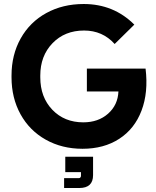

<svg xmlns="http://www.w3.org/2000/svg" viewBox="-20 -735 786 968"><path d="M396 15.1Q292.5 15.1 210.7 -30.8Q128.9 -76.7 83.5 -158.9Q38.1 -241.2 38.1 -345.2V-354Q38.1 -458.5 84.2 -541Q130.4 -623.5 213.4 -669.2Q296.4 -714.8 401.9 -714.8Q553.2 -714.8 657.2 -610.8L558.1 -513.2Q497.1 -581.1 403.8 -581.1Q306.6 -581.1 244.9 -517.3Q183.1 -453.6 183.1 -354V-345.2Q183.1 -245.1 243.9 -181.6Q304.7 -118.2 399.9 -118.2Q475.6 -118.2 524.9 -161.9Q574.2 -205.6 577.1 -273.9H418V-389.2H713.9Q728.5 -269.5 693.6 -177.5Q658.7 -85.4 581.3 -35.2Q503.9 15.1 396 15.1ZM303.2 212.9V163.1H377.9Q382.3 163.1 385.3 159.7Q388.2 156.2 388.2 151.9V132.8H309.1V55.2H449.2V147.9Q449.2 212.9 379.9 212.9Z"/></svg>

Font: SUSE
Style: Bold
Weight: 700
Designer: Rene Bieder
Foundry: SUSE
Version: Version 1.000